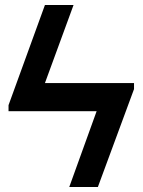

<svg xmlns="http://www.w3.org/2000/svg" viewBox="-20 -745 569 765"><path d="M514 -414V-390L370 0H256L365 -302H14V-326L159 -725H273L159 -414Z"/></svg>

Font: Libra Sans
Style: Bold
Weight: 700
Foundry: Context Ltd
Version: Version 1.000